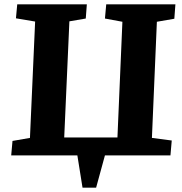

<svg xmlns="http://www.w3.org/2000/svg" viewBox="-20 -721 843 891"><path d="M363 150 339 0H32L38 -67L119 -81L143 -621L54 -636L60 -701H383L378 -635L302 -622L278 -83H525L548 -620L467 -635L473 -701H794L789 -634L708 -620L685 -81L777 -69L771 0H467L426 150Z"/></svg>

Font: Literata
Style: Bold Italic
Weight: 700
Italic angle: -2°
Designer: Latin by Veronika Burian and Jose Scaglione. Greek by Irene Vlachou. Cyrillic by Vera Evstafieva
Foundry: TypeTogether
Version: Version 3.103;gftools[0.9.29]